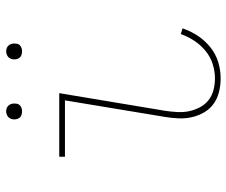

<svg xmlns="http://www.w3.org/2000/svg" viewBox="-78 -670 755 640"><g transform="rotate(-90 300.0 -349.5)"><path d="M359 8Q336 8 314 2.5Q292 -3 274.5 -15.5Q257 -28 246 -47Q235 -66 230 -87.5Q225 -109 226 -132.5Q227 -156 231 -179L286 -511H98V-530H310L251 -176Q248 -156 247 -135.5Q246 -115 250 -96.5Q254 -78 263 -61Q272 -44 286.5 -32.5Q301 -21 320 -16Q339 -11 359 -11Q383 -11 407 -18.5Q431 -26 451 -42.5Q471 -59 485 -80.5Q499 -102 507 -125L526 -119Q517 -92 501 -68Q485 -44 462.5 -26Q440 -8 413 0Q386 8 359 8ZM449 -654Q443 -654 437 -656Q431 -658 427.5 -663Q424 -668 423 -674Q422 -680 423 -686Q424 -691 426.5 -695Q429 -699 432.5 -701.5Q436 -704 440.5 -705.5Q445 -707 449 -707Q456 -707 461.5 -704.5Q467 -702 470.5 -697Q474 -692 475 -686Q476 -680 475 -674Q475 -669 472.5 -665Q470 -661 466 -658.5Q462 -656 458 -655Q454 -654 449 -654ZM249 -654Q243 -654 237 -656Q231 -658 227.5 -663Q224 -668 223 -674Q222 -680 223 -686Q224 -691 226.5 -695Q229 -699 232.5 -701.5Q236 -704 240.5 -705.5Q245 -707 249 -707Q256 -707 261.5 -704.5Q267 -702 270.5 -697Q274 -692 275 -686Q276 -680 275 -674Q275 -669 272.5 -665Q270 -661 266 -658.5Q262 -656 258 -655Q254 -654 249 -654Z"/></g></svg>

Font: Iosevka Curly Thin Extended
Style: Italic
Weight: 100
Width: 7
Italic angle: -9°
Monospace: yes
Designer: Belleve Invis
Foundry: Belleve Invis
Version: Version 11.1.0; ttfautohint (v1.8.3)